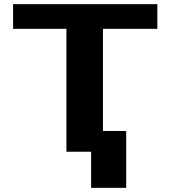

<svg xmlns="http://www.w3.org/2000/svg" viewBox="-20 -731 827 925"><path d="M738 -592V-711H43V-592H300V0H476V-592ZM588 174V-100H419V174Z"/></svg>

Font: Asimov
Style: XWid
Weight: 500
Designer: Google
Version: Version 2.000980; 2014